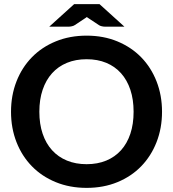

<svg xmlns="http://www.w3.org/2000/svg" viewBox="-20 -904 840 932"><path d="M766.5 -361.5Q766.5 -282 740 -214.2Q713.5 -146.5 665.5 -97Q617.5 -47.5 550 -19.8Q482.5 8 400.5 8Q318.5 8 250.8 -19.8Q183 -47.5 134.8 -97Q86.5 -146.5 60 -214.2Q33.5 -282 33.5 -361.5Q33.5 -441 60 -508.8Q86.5 -576.5 134.8 -626Q183 -675.5 250.8 -703.2Q318.5 -731 400.5 -731Q482.5 -731 550 -703Q617.5 -675 665.5 -625.8Q713.5 -576.5 740 -508.8Q766.5 -441 766.5 -361.5ZM628.5 -361.5Q628.5 -421 612.8 -468.2Q597 -515.5 567.5 -548.5Q538 -581.5 495.8 -599Q453.5 -616.5 400.5 -616.5Q347.5 -616.5 305 -599Q262.5 -581.5 232.8 -548.5Q203 -515.5 187 -468.2Q171 -421 171 -361.5Q171 -302 187 -254.8Q203 -207.5 232.8 -174.8Q262.5 -142 305 -124.5Q347.5 -107 400.5 -107Q453.5 -107 495.8 -124.5Q538 -142 567.5 -174.8Q597 -207.5 612.8 -254.8Q628.5 -302 628.5 -361.5ZM584 -774.5H490.5Q483 -774.5 474 -776.5Q465 -778.5 459.5 -782.5L409 -816Q407 -817 405.2 -818.5Q403.5 -820 401.5 -821.5Q400.5 -820.5 398.5 -819Q396.5 -817.5 394 -816L343.5 -782.5Q338 -778.5 329 -776.5Q320 -774.5 312.5 -774.5H219L340 -884H463Z"/></svg>

Font: LatoHex
Style: Bold
Weight: 700
Designer: Lukasz Dziedzic
Foundry: tyPoland Lukasz Dziedzic
Version: Version 1.104; Western+Polish opensource